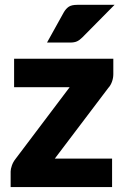

<svg xmlns="http://www.w3.org/2000/svg" viewBox="-20 -756 506 776"><path d="M438 -456.5Q438 -440.5 432.5 -425.5Q427 -410.5 418 -401L201.5 -115H433V0H23V-63Q23 -72.5 28 -87Q33 -101.5 43 -114L261.5 -403.5H37V-518.5H438ZM443 -736.5 313 -605Q301.5 -593.5 291 -588.8Q280.5 -584 263 -584H170L238 -706.5Q246.5 -721 258 -728.8Q269.5 -736.5 293 -736.5Z"/></svg>

Font: Lato ExtraBold
Style: Regular
Weight: 800
Designer: Lukasz Dziedzic with Adam Twardoch and Botio Nikoltchev
Foundry: tyPoland Lukasz Dziedzic
Version: Version 2.015; 2015-08-06; http://www.latofonts.com/